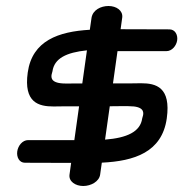

<svg xmlns="http://www.w3.org/2000/svg" viewBox="-20 -610 648 640"><path d="M407.7 -256.2 408.2 -256 409.7 -256C459.5 -256.1 458.5 -236.5 457.1 -226.7C456.3 -221.2 454.7 -220.2 454 -215.3C447.8 -170.7 403.1 -150.3 330.2 -144.6L345.9 -255.8C377.9 -256 403.2 -256.6 407.7 -256.2ZM199.2 -331.6C149 -331.5 150.4 -351.5 152 -361.4C152.8 -366.6 154.2 -367.6 154.9 -372.3C160.9 -415 200.6 -435.2 269.8 -442.2C265.1 -408.7 260 -372.4 254.3 -331.8C222.2 -331.7 199.2 -331.6 199.2 -331.6ZM341.7 -590C316.1 -590 289.8 -576.9 285.2 -551.3C285 -550.3 283.5 -539.8 279.4 -510.8C175.7 -504.8 87.5 -475 72.5 -368.6C58.3 -267.6 109.1 -255.1 158.6 -255.1C168.7 -255.1 178.7 -255.5 188.6 -255.5C208.2 -255.5 225.2 -255.5 243.6 -255.5L227.8 -143L73.8 -143C54.8 -143 40.1 -124.2 37.5 -105.3C34.8 -86.3 44.2 -67.5 63.1 -67.5C63.8 -67.5 119.2 -67.1 217.1 -67L211.7 -28C208.5 -5.3 231.3 10 257.4 10C283.5 10 310.6 -5.1 313.8 -28L319.4 -67.8C427.4 -72.9 520 -102.4 535.9 -215.3C550.5 -319.5 499.9 -332.5 450.3 -332.5C440.3 -332.5 430.3 -332.1 420.3 -332.1C397.2 -332.1 379.1 -332.1 356.6 -332.1L371.7 -439.6L534.5 -439.5C553.4 -439.5 568 -457.6 570.6 -475.8C573.1 -494.1 563.5 -512.1 544.7 -512.1C543.1 -512.1 487.6 -512.5 382 -512.6L387.5 -552.1C390 -574.7 368.1 -590 341.7 -590Z"/></svg>

Font: Hi.
Style: Black
Weight: 400
Designer: Mew Too, Robert Jablonski
Foundry: Cannot Into Space Fonts
Version: Version 1.996